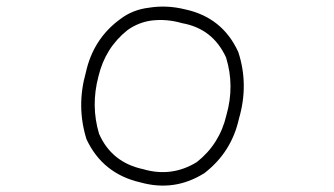

<svg xmlns="http://www.w3.org/2000/svg" viewBox="-20 -575 1040 597"><path d="M443 -551Q498 -560 555 -546Q672 -521 721 -413Q754 -312 723 -206Q700 -102 616 -37Q523 22 416 -8Q299 -35 249 -142Q217 -244 247 -350Q270 -454 353 -515Q392 -545 443 -551ZM450 -511Q409 -505 376 -481Q307 -426 286 -337Q262 -246 288 -159Q327 -70 425 -49Q514 -23 592 -71Q663 -127 684 -217Q710 -308 683 -396Q642 -486 546 -503Q498 -517 450 -511Z"/></svg>

Font: Yomogi
Style: Regular
Weight: 400
Designer: satsuyako
Foundry: satsuyako
Version: Version 3.100